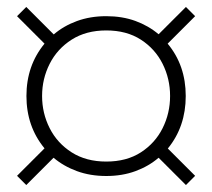

<svg xmlns="http://www.w3.org/2000/svg" viewBox="-20 -661 610 552"><path d="M29 -155.5 108 -234.5Q56 -297.5 56 -385Q56 -472.5 108 -535.5L29 -614.5L55.5 -641L134.5 -562Q163 -586.5 201.2 -600.5Q239.5 -614.5 285.5 -614.5Q331.5 -614.5 369.2 -600.8Q407 -587 436 -562.5L514.5 -641L541 -614.5L462 -535.5Q514 -473 514 -385Q514 -297 462.5 -234L541 -155.5L514.5 -129L436 -207.5Q407.5 -183 369.5 -169Q331.5 -155 285.5 -155Q239.5 -155 201.2 -169Q163 -183 134 -207.5L55.5 -129ZM101 -385Q101 -335.5 122.8 -292.5Q144.5 -249.5 186 -223Q227.5 -196.5 285.5 -196.5Q344 -196.5 385 -223Q426 -249.5 447.5 -292.5Q469 -335.5 469 -385Q469 -434.5 447.5 -477.5Q426 -520.5 385 -547Q344 -573.5 285.5 -573.5Q227.5 -573.5 186 -547Q144.5 -520.5 122.8 -477.5Q101 -434.5 101 -385Z"/></svg>

Font: Bodoni* 06pt
Style: Bold
Weight: 700
Version: Version 2.3